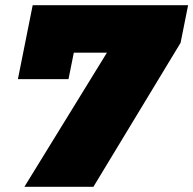

<svg xmlns="http://www.w3.org/2000/svg" viewBox="-20 -720 745 740"><path d="M74 0 453 -616 504 -517H172L286 -624L244 -415H49L106 -700H705L676 -555L340 0Z"/></svg>

Font: Montserrat Thin Black
Style: Italic
Weight: 900
Italic angle: -11.3°
Version: Version 9.000